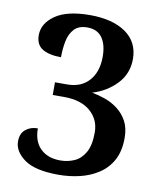

<svg xmlns="http://www.w3.org/2000/svg" viewBox="-83 -790 724 866"><g transform="rotate(10 279.5 -357.0)"><path d="M244 10Q136 10 87 -25.5Q38 -61 38 -107Q38 -143 60.5 -161.5Q83 -180 116 -180Q116 -120 149.5 -87.5Q183 -55 240 -55Q275 -55 305 -68.5Q335 -82 353.5 -115Q372 -148 372 -206Q372 -265 329 -302.5Q286 -340 208 -340H156V-398H211Q276 -398 312 -439Q348 -480 348 -548Q348 -604 325.5 -635.5Q303 -667 257 -667Q218 -667 197.5 -645Q177 -623 170 -588Q163 -553 163 -514Q109 -514 78 -532.5Q47 -551 47 -595Q47 -649 101 -686.5Q155 -724 260 -724Q363 -724 423.5 -682Q484 -640 484 -562Q484 -495 439.5 -448Q395 -401 329 -381Q358 -376 389.5 -365Q421 -354 448 -333.5Q475 -313 492 -282Q509 -251 509 -205Q509 -144 486.5 -103Q464 -62 425.5 -37Q387 -12 340 -1Q293 10 244 10Z"/></g></svg>

Font: Noto Serif Tibetan SemiBold
Style: Regular
Weight: 600
Designer: Monotype Design Team
Foundry: Monotype Imaging Inc.
Version: Version 2.103; ttfautohint (v1.8.4.7-5d5b)